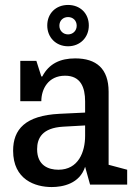

<svg xmlns="http://www.w3.org/2000/svg" viewBox="-20 -746 540 776"><path d="M189 10C233 10 302 -3 324 -72L344 0H494V-60L419 -80V-375C419 -469 369 -510 284 -510C224 -510 178 -489 151 -437H147L127 -500H62V-337H147C147 -386 175 -440 243 -440C306 -440 324 -393 324 -336V-291L220 -286C82 -279 33 -223 33 -137C33 -20 122 10 189 10ZM216 -60C176 -60 130 -77 130 -143C130 -188 151 -229 235 -234L324 -239V-197C324 -132 297 -60 216 -60ZM255 -559C304 -559 339 -595 339 -643C339 -692 304 -726 255 -726C206 -726 171 -692 171 -643C171 -595 206 -559 255 -559ZM255 -607C235 -607 220 -622 220 -642C220 -663 235 -677 255 -677C275 -677 290 -663 290 -642C290 -622 275 -607 255 -607Z"/></svg>

Font: Hermeneus One
Style: Regular
Weight: 400
Designer: Rodrigo Fuenzalida, Pablo Impallari
Foundry: Pablo Impallari, Rodrigo Fuenzalida
Version: Version 1.002